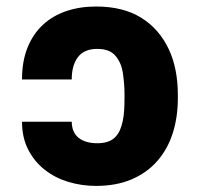

<svg xmlns="http://www.w3.org/2000/svg" viewBox="-20 -573 626 602"><path d="M281.2 -552.6Q366.5 -552.6 423.3 -517Q451.7 -499.3 473.2 -474.4Q494.7 -449.6 509.1 -419Q523.4 -388.5 530.5 -352.6Q537.6 -316.8 537.6 -276.6V-264.6Q537.6 -205.3 521.5 -155Q505.3 -104.8 473 -68Q440.7 -31.2 392.8 -10.7Q344.8 9.9 280.9 9.9Q235.8 9.9 193.9 -2.8Q152 -15.6 119.9 -41Q87.7 -66.4 68.4 -104Q49 -141.7 49 -191.4H204.9Q205.3 -158 226.4 -141Q247.5 -123.9 285.2 -123.9Q323.2 -123.9 341.6 -143.5Q350.9 -153.1 356.4 -166Q361.9 -179 365.1 -194.6Q368.3 -210.2 369.3 -228Q370.4 -245.7 370.4 -264.6V-276.6Q370.4 -293.7 369.1 -309.7Q367.9 -325.6 365.4 -342.7Q360.8 -375.7 342.3 -397.7Q324.2 -419.7 284.8 -419.7Q244.3 -419.7 224.6 -394.2Q204.9 -368.6 204.9 -323.9H49Q49 -380.7 66.2 -423.5Q83.5 -466.3 114.3 -495Q145.2 -523.8 187.9 -538.2Q230.5 -552.6 281.2 -552.6Z"/></svg>

Font: Inter P Extra Bold
Style: Regular
Weight: 800
Designer: Rasmus Andersson
Foundry: rsms
Version: Version 3.018;git-588b23468